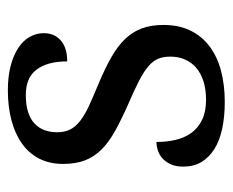

<svg xmlns="http://www.w3.org/2000/svg" viewBox="-72 -513 595 491"><g transform="rotate(-90 225.5 -267.5)"><path d="M210 9.8Q172.4 9.8 141.8 3.2Q111.3 -3.4 89.8 -16.8Q68.4 -30.3 56.6 -50Q44.9 -69.8 44.9 -96.2Q44.9 -116.2 51.5 -129.6Q58.1 -143.1 67.6 -150.9Q77.1 -158.7 88.1 -161.9Q99.1 -165 107.9 -165Q107.9 -138.7 113.3 -115.7Q118.7 -92.8 131.3 -75.4Q144 -58.1 164.8 -48.1Q185.5 -38.1 215.8 -38.1Q242.7 -38.1 263.2 -44.7Q283.7 -51.3 297.6 -63.2Q311.5 -75.2 318.8 -92Q326.2 -108.9 326.2 -128.9Q326.2 -147.5 320.6 -160.9Q314.9 -174.3 301 -186Q287.1 -197.8 263.2 -210Q239.3 -222.2 203.1 -237.8Q164.6 -254.9 136 -270.8Q107.4 -286.6 88.9 -305.2Q70.3 -323.7 61 -347.4Q51.8 -371.1 51.8 -403.8Q51.8 -438 65.2 -464.4Q78.6 -490.7 103.5 -508.5Q128.4 -526.4 163.1 -535.6Q197.8 -544.9 240.2 -544.9Q275.9 -544.9 303.2 -537.6Q330.6 -530.3 349.1 -517.8Q367.7 -505.4 377 -488.5Q386.2 -471.7 386.2 -453.1Q386.2 -425.8 367.4 -409.4Q348.6 -393.1 314 -393.1Q314 -443.4 293.2 -471.2Q272.5 -499 228 -499Q202.6 -499 184.6 -493.2Q166.5 -487.3 155 -476.6Q143.6 -465.8 138.2 -451.2Q132.8 -436.5 132.8 -418.9Q132.8 -399.9 139.6 -386Q146.5 -372.1 161.4 -360.4Q176.3 -348.6 200 -337.6Q223.6 -326.7 256.8 -313Q296.4 -296.4 324.7 -280.3Q353 -264.2 371.3 -245.1Q389.6 -226.1 398.4 -202.1Q407.2 -178.2 407.2 -147Q407.2 -107.9 393.1 -78.6Q378.9 -49.3 353 -29.5Q327.1 -9.8 290.8 0Q254.4 9.8 210 9.8Z"/></g></svg>

Font: Droid Serif
Style: Regular
Weight: 400
Version: Version 1.00 build 112